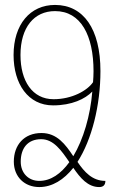

<svg xmlns="http://www.w3.org/2000/svg" viewBox="-20 -748 477 778"><path d="M354 -377C346 -279 318 -184 277 -115C245 -163 211 -209 148 -209C77 -209 36 -160 36 -93C36 -31 80 10 139 10C192 10 239 -20 277 -68C305 -27 336 10 382 10C399 10 407 1 407 -15C354 -15 322 -51 294 -92C352 -182 387 -321 387 -460C387 -631 318 -728 203 -728C102 -728 35 -649 35 -525C35 -408 94 -321 195 -321C271 -321 325 -347 354 -377ZM197 -346C111 -346 63 -420 63 -525C63 -637 118 -703 203 -703C308 -703 359 -604 359 -459C359 -443 358 -429 357 -415C334 -381 272 -346 197 -346ZM64 -93C64 -145 90 -184 147 -184C197 -184 229 -138 261 -91C227 -44 186 -15 139 -15C96 -15 64 -46 64 -93Z"/></svg>

Font: Noto Serif Armenian ExtraCondensed Thin
Style: Regular
Weight: 100
Width: 2
Designer: Monotype Design Team
Foundry: Monotype Imaging Inc.
Version: Version 2.008